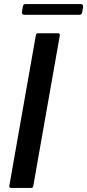

<svg xmlns="http://www.w3.org/2000/svg" viewBox="-20 -927 430 947"><path d="M144 -9Q143 0 133 0H35Q30 0 27.5 -3Q25 -6 26 -11L157 -754Q159 -763 168 -763H266Q271 -763 273.5 -760Q276 -757 275 -752ZM100 -854Q94 -854 90.5 -858Q87 -862 88 -868L93 -896Q95 -907 106 -907H378Q384 -907 387.5 -903Q391 -899 390 -893L385 -865Q383 -854 371 -854Z"/></svg>

Font: Open Sauce Two Medium Italic
Style: Regular
Weight: 500
Italic angle: -10°
Designer: Alfredo Marco Pradil
Foundry: Creative Sauce Fz LLC
Version: Version 1.477